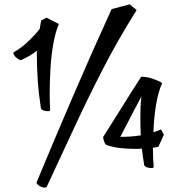

<svg xmlns="http://www.w3.org/2000/svg" viewBox="-20 -758 849 881"><path d="M183 103Q176 103 164.5 97Q153 91 147 81Q227 -112 312.5 -311Q398 -510 492 -716L575 -738L607 -712Q521 -575 452 -441Q383 -307 321 -173Q259 -39 195 98Q193 103 183 103ZM198 -248Q192 -248 182 -250.5Q172 -253 168 -260Q158 -323 153.5 -385.5Q149 -448 149 -509Q149 -512 149 -516.5Q149 -521 150 -526Q133 -512 114.5 -501.5Q96 -491 76 -482Q69 -482 55.5 -493Q42 -504 41 -517Q77 -537 108.5 -567Q140 -597 162 -625Q164 -634 165.5 -644.5Q167 -655 169 -664L193 -677L250 -648Q234 -610 224.5 -556Q215 -502 211.5 -442.5Q208 -383 208 -327Q208 -306 208.5 -288Q209 -270 210 -256Q210 -250 208 -249Q206 -248 198 -248ZM672 13Q666 13 656.5 10.5Q647 8 642 1Q639 -19 636 -37.5Q633 -56 631 -76Q621 -75 613 -75Q605 -75 595 -75Q561 -75 529 -79Q497 -83 468 -93Q461 -98 457 -111.5Q453 -125 453 -129L504 -210Q532 -254 550.5 -284Q569 -314 586.5 -341.5Q604 -369 628 -406Q654 -406 681.5 -396.5Q709 -387 724 -377Q705 -334 695.5 -274Q686 -214 684 -151L719 -164L732 -140L707 -85Q701 -83 695 -82Q689 -81 682 -80V-66Q682 -24 685 5Q685 11 682.5 12Q680 13 672 13ZM532 -130Q555 -130 578.5 -131.5Q602 -133 626 -137Q625 -158 624.5 -178Q624 -198 624 -218Q624 -244 625 -268.5Q626 -293 629 -316Q605 -271 589 -240Q573 -209 560 -184Q547 -159 532 -130Z"/></svg>

Font: Julee
Style: Regular
Weight: 400
Designer: Julian Tunni
Foundry: Julian Tunni
Version: Version 1.002; ttfautohint (v1.8.4.7-5d5b);gftools[0.9.23]